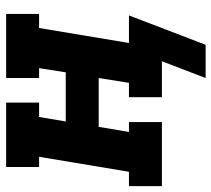

<svg xmlns="http://www.w3.org/2000/svg" viewBox="-54 -508 706 641"><g transform="rotate(-90 299.5 -187.0)"><path d="M471 146H360L416 0H296V-110H344L360 -211H197L180 -110H213V0H-1V-110H47L97 -410H63V-520H278V-410H230L215 -321H379L393 -410H360V-520H574V-410H527L477 -110H569Z"/></g></svg>

Font: Iosevka Etoile XBdObl
Style: Regular
Weight: 800
Italic angle: -9°
Designer: Belleve Invis
Foundry: Belleve Invis
Version: Version 15.5.2; ttfautohint (v1.8.4)